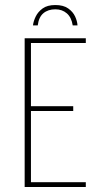

<svg xmlns="http://www.w3.org/2000/svg" viewBox="-20 -743 388 763"><path d="M78 0V-591H321V-572H103V-321H271V-302H103V-19H321V0ZM200 -723Q232 -723 251 -709.5Q270 -696 278.5 -677.5Q287 -659 288 -642H269Q264 -674 245.5 -690Q227 -706 200 -706Q171 -706 152.5 -690.5Q134 -675 130 -642H111Q113 -659 122 -677.5Q131 -696 149.5 -709.5Q168 -723 200 -723Z"/></svg>

Font: Alumni Sans SC Thin
Style: Regular
Weight: 100
Designer: Robert E. Leuschke
Foundry: Robert E. Leuschke
Version: Version 1.018